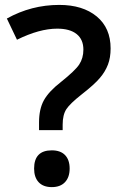

<svg xmlns="http://www.w3.org/2000/svg" viewBox="-20 -744 493 778"><path d="M233.9 -216.8H138.2V-248Q138.2 -301.8 157.7 -337.4Q177.7 -373.5 226.1 -411.1Q284.7 -458 300.8 -482.4Q317.9 -508.3 317.9 -543Q317.9 -584 290.5 -606Q263.2 -627.9 211.9 -627.9Q139.6 -627.9 48.8 -583L7.8 -668.9Q106.9 -724.1 220.2 -724.1Q315.4 -724.1 372.1 -677.2Q428.2 -630.4 428.2 -547.9Q428.2 -510.3 417.5 -482.4Q406.2 -453.1 384.8 -428.2Q363.3 -402.3 310.1 -360.8Q263.7 -324.2 249 -301.8Q233.9 -278.8 233.9 -238.8ZM118.2 -61Q118.2 -134.8 189.9 -134.8Q225.1 -134.8 243.7 -115.5Q262.2 -96.2 262.2 -61Q262.2 -25.9 243.4 -5.9Q224.6 14.2 189.9 14.2Q155.3 14.2 136.7 -5.6Q118.2 -25.4 118.2 -61Z"/></svg>

Font: Open Sans
Style: SemiBold
Weight: 600
Foundry: Ascender Corporation
Version: Version 1.10